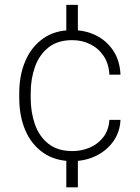

<svg xmlns="http://www.w3.org/2000/svg" viewBox="-20 -664 584 803"><path d="M305.7 -516.1H257.3V-643.6H305.7ZM305.7 119.6H257.3V-7.3H305.7ZM282.7 9.8Q210.9 9.8 161.1 -24.9Q111.3 -59.6 85.9 -119.1Q60.5 -178.7 60.5 -253.9V-274.4Q60.5 -350.1 86.2 -409.4Q111.8 -468.8 161.1 -503.4Q210.4 -538.1 282.2 -538.1Q336.9 -538.1 381.6 -515.9Q426.3 -493.7 453.9 -451.9Q481.4 -410.2 483.9 -351.6H437.5Q435.1 -397.5 413.6 -429.7Q392.1 -461.9 357.7 -479Q323.2 -496.1 282.2 -496.1Q220.7 -496.1 182.4 -465.3Q144 -434.6 126.2 -384.3Q108.4 -334 108.4 -274.4V-253.9Q108.4 -194.3 126.2 -143.8Q144 -93.3 182.6 -62.7Q221.2 -32.2 282.7 -32.2Q321.3 -32.2 355.2 -46.6Q389.2 -61 411.9 -90.1Q434.6 -119.1 437.5 -162.6H483.9Q481.4 -110.8 453.4 -72Q425.3 -33.2 380.6 -11.7Q335.9 9.8 282.7 9.8Z"/></svg>

Font: Heebo ExtraLight
Style: Regular
Weight: 250
Designer: Oded Ezer
Foundry: Ezer Type House
Version: Version 3.100